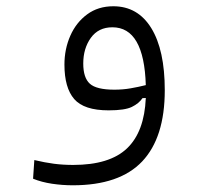

<svg xmlns="http://www.w3.org/2000/svg" viewBox="-20 -354 626 598"><path d="M206.5 223.1Q174.8 223.1 142.1 218.3Q109.4 213.4 83 202.6L86.9 144.5Q119.6 152.3 147.9 156Q176.3 159.7 208 159.7Q321.3 159.7 375.5 108.2Q429.7 56.6 434.1 -48.8L423.8 -48.3Q412.6 -31.7 390.6 -21Q368.7 -10.3 318.4 -10.3Q241.7 -10.3 211.2 -45.4Q180.7 -80.6 180.7 -152.8Q180.7 -201.2 199 -242.7Q217.3 -284.2 251.5 -309.3Q285.6 -334.5 333 -334.5Q409.2 -334.5 451.2 -266.4Q493.2 -198.2 493.2 -72.8Q493.2 74.2 422.9 148.7Q352.5 223.1 206.5 223.1ZM434.1 -88.9Q428.7 -269 330.1 -269Q286.6 -269 262.9 -236.1Q239.3 -203.1 239.3 -156.2Q239.3 -111.8 259.8 -93.3Q280.3 -74.7 336.4 -74.7Q362.8 -74.7 386.7 -78.9Q410.6 -83 434.1 -88.9Z"/></svg>

Font: Cascadia Code NF Light
Style: Regular
Weight: 300
Monospace: yes
Designer: Aaron Bell
Foundry: Saja Typeworks
Version: Version 2404.023; ttfautohint (v1.8.4)